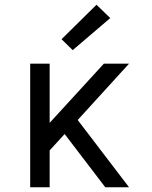

<svg xmlns="http://www.w3.org/2000/svg" viewBox="-20 -788 640 808"><path d="M107 0V-520H189V-271L417 -520H523L307 -283L523 0H423L252 -224L189 -155V0ZM286 -577 239 -623 386 -768 444 -712Z"/></svg>

Font: Iosevka SS04 Extended
Style: Regular
Weight: 400
Width: 7
Monospace: yes
Designer: Belleve Invis
Foundry: Belleve Invis
Version: Version 19.0.0; ttfautohint (v1.8.4)